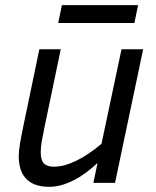

<svg xmlns="http://www.w3.org/2000/svg" viewBox="-20 -701 597 736"><path d="M212.9 -512.2 149.9 -210Q144 -182.1 140.1 -159.4Q136.2 -136.7 136.2 -116.2Q136.2 -86.9 148.4 -74.5Q160.6 -62 187 -62Q226.1 -62 273.2 -85.2Q320.3 -108.4 369.1 -149.9L445.8 -512.2H528.8L420.9 0H337.9L354 -76.2Q332 -56.2 309.6 -39.3Q287.1 -22.5 263.7 -10.5Q240.2 1.5 216.6 8.3Q192.9 15.1 168.9 15.1Q136.2 15.1 114 6.3Q91.8 -2.4 77.9 -18.3Q64 -34.2 57.9 -55.7Q51.8 -77.1 51.8 -102.1Q51.8 -120.1 56.2 -147.5Q60.5 -174.8 67.9 -210L130.9 -512.2ZM203.1 -612.8 217.3 -681.2H509.3L495.1 -612.8Z"/></svg>

Font: Lorenzo Sans
Style: Italic
Weight: 400
Italic angle: -12°
Foundry: Intel Corporation
Version: Version 1.00; ttfautohint (v1.5)